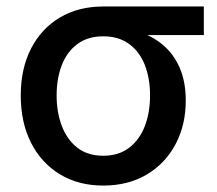

<svg xmlns="http://www.w3.org/2000/svg" viewBox="-20 -560 667 591"><path d="M297.9 11.2Q221.2 11.2 164.1 -23.7Q106.9 -58.6 75.4 -120.8Q43.9 -183.1 43.9 -266.1Q43.9 -348.6 75.4 -410.2Q106.9 -471.7 164.1 -505.9Q221.2 -540 297.9 -540H607.4V-452.1H377L297.9 -448.2Q250 -448.2 218 -424.3Q186 -400.4 170.2 -359.4Q154.3 -318.4 154.3 -266.1Q154.3 -214.4 170.4 -172.1Q186.5 -129.9 218.3 -105.2Q250 -80.6 297.9 -80.6Q345.7 -80.6 377.9 -105.5Q410.2 -130.4 426 -172.4Q441.9 -214.4 441.9 -266.1Q441.9 -318.4 426 -359.4Q410.2 -400.4 377.9 -424.3Q345.7 -448.2 297.9 -448.2V-479Q353.5 -479 400.1 -464.8Q446.8 -450.7 480.7 -422.4Q514.6 -394 533.2 -351.1Q551.8 -308.1 551.8 -250.5Q551.8 -175.3 520.3 -116Q488.8 -56.6 431.6 -22.7Q374.5 11.2 297.9 11.2Z"/></svg>

Font: V-Inter
Style: Medium-500
Weight: 500
Designer: Rasmus Andersson
Foundry: rsms
Version: Version 4.000;git-4146feb